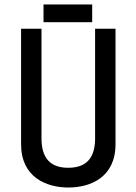

<svg xmlns="http://www.w3.org/2000/svg" viewBox="-20 -829 606 856"><path d="M404 -212C404 -128 368 -81 284 -81C201 -81 165 -128 165 -212V-701H74V-186C74 -39 186 7 285 7C384 7 495 -39 495 -186V-701H404ZM391 -730V-809H174V-730Z"/></svg>

Font: Advent Pro
Style: SemiBold
Weight: 600
Designer: Andreas Kalpakidis
Foundry: Andreas Kalpakidis
Version: Version 2.002 2008